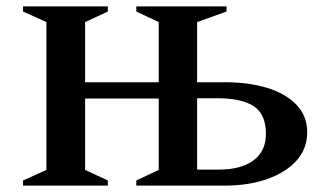

<svg xmlns="http://www.w3.org/2000/svg" viewBox="-20 -580 1004 600"><path d="M52 0V-16L125 -49V-511L52 -544V-560H317V-544L246 -511V-323H476V-511L406 -544V-560H688V-544L596 -511V-323H683Q758 -323 816 -305Q874 -287 907 -252Q940 -217 940 -167Q940 -115 906.5 -78Q873 -41 815 -20.5Q757 0 683 0H406V-16L476 -49V-272H246V-49L317 -16V0ZM659 -273H596V-50H663Q734 -50 772.5 -79Q811 -108 811 -162Q811 -223 773 -248Q735 -273 659 -273Z"/></svg>

Font: Spectral SC SemiBold
Style: Regular
Weight: 600
Designer: Jean-Baptiste Levee
Foundry: Production Type
Version: Version 2.001